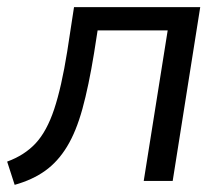

<svg xmlns="http://www.w3.org/2000/svg" viewBox="-28 -506 622 537"><path d="M13 11 -8 -54Q41 -72 72 -105.5Q103 -139 123.5 -200.5Q144 -262 160 -362L179 -486H532L455 0H374L441 -421H245L235 -357Q220 -265 202.5 -201.5Q185 -138 159.5 -96Q134 -54 98.5 -28.5Q63 -3 13 11Z"/></svg>

Font: Nunito Sans
Style: Italic
Weight: 400
Italic angle: -9°
Designer: Vernon Adams
Foundry: Vernon Adams
Version: Version 3.006; ttfautohint (v1.8.3)